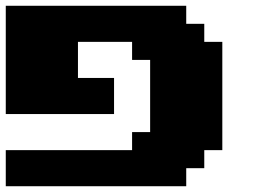

<svg xmlns="http://www.w3.org/2000/svg" viewBox="-20 -645 915 665"><path d="M0 0H625V-62.5H687.5V-125H750V-500H687.5V-562.5H625V-625H0V-250H375V-375H250V-500H437.5V-437.5H500V-187.5H437.5V-125H0Z"/></svg>

Font: Faithful 32x
Style: Bold
Weight: 400
Foundry: Faithful Resource Pack
Version: Version 1.0; January 27, 2023